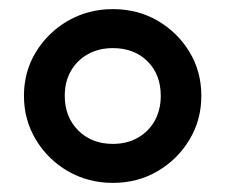

<svg xmlns="http://www.w3.org/2000/svg" viewBox="-20 -730 494 421"><path d="M227.5 -329Q173.5 -329 129.2 -354.5Q85 -380 58.8 -423.5Q32.5 -467 32.5 -520Q32.5 -573 58.8 -616Q85 -659 129.2 -684.5Q173.5 -710 227.5 -710Q282 -710 325.8 -684.5Q369.5 -659 395.5 -616Q421.5 -573 421.5 -520Q421.5 -467 395.5 -423.8Q369.5 -380.5 325.8 -354.8Q282 -329 227.5 -329ZM227.5 -414.5Q258.5 -414.5 282.2 -428Q306 -441.5 319.2 -465.2Q332.5 -489 332.5 -520Q332.5 -566.5 303.5 -595.5Q274.5 -624.5 227.5 -624.5Q196.5 -624.5 172.8 -611.2Q149 -598 135.5 -574.5Q122 -551 122 -520Q122 -473.5 151.5 -444Q181 -414.5 227.5 -414.5Z"/></svg>

Font: Geologica Cursive Medium
Style: Regular
Weight: 500
Designer: Sindre Bremnes, Frode Helland
Foundry: Monokrom Skriftforlag AS
Version: Version 1.010;gftools[0.9.28]